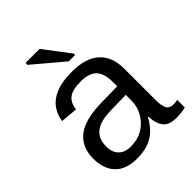

<svg xmlns="http://www.w3.org/2000/svg" viewBox="-211 -852 977 977"><g transform="rotate(-45 278.0 -363.0)"><path d="M202.1 9.8Q122.6 9.8 82.5 -32.2Q42.5 -74.2 42.5 -147.5Q42.5 -229.5 96.4 -273.4Q150.4 -317.4 270.5 -320.3L389.2 -322.3V-351.1Q389.2 -415.5 361.8 -443.4Q334.5 -471.2 275.9 -471.2Q216.8 -471.2 189.9 -451.2Q163.1 -431.2 157.7 -387.2L65.9 -395.5Q88.4 -538.1 277.8 -538.1Q377.4 -538.1 427.7 -492.4Q478 -446.8 478 -360.4V-132.8Q478 -93.8 488.3 -74Q498.5 -54.2 527.3 -54.2Q541 -54.2 556.2 -57.6V-2.9Q524.4 4.9 488.3 4.9Q439.5 4.9 417.2 -20.8Q395 -46.4 392.1 -101.1H389.2Q355.5 -40.5 310.8 -15.4Q266.1 9.8 202.1 9.8ZM389.2 -260.7 293 -258.8Q231.4 -258.3 199.2 -246.1Q167 -234.4 149.9 -210Q132.8 -185.5 132.8 -146Q132.8 -103 156 -79.6Q179.2 -56.2 222.2 -56.2Q271 -56.2 308.1 -78.1Q345.7 -100.1 367.4 -138.4Q389.2 -176.8 389.2 -217.3ZM350.6 -596.2V-586.4H304.7L143.6 -722.2V-736.3H244.6Z"/></g></svg>

Font: Arimo
Style: Regular
Weight: 400
Designer: Steve Matteson
Foundry: Monotype Imaging Inc.
Version: Version 1.33